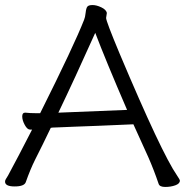

<svg xmlns="http://www.w3.org/2000/svg" viewBox="-21 -731 732 760"><path d="M607 -3Q588 -59 566 -109L507 -239L484 -238Q424 -235 367 -233Q310 -231 273.5 -229.5Q237 -228 213 -227Q189 -226 187 -226L180 -225Q164 -191 148 -159L118 -99Q99 -61 81 -10Q75 7 37 7Q-1 7 -1 -12Q-1 -18 3 -23.5Q7 -29 11 -36.5Q15 -44 24.5 -62Q34 -80 53.5 -116.5Q73 -153 106 -218H98Q87 -218 77 -236.5Q67 -255 67 -270Q67 -285 78 -285H80Q98 -283 119 -283H138Q273 -553 312 -653Q316 -662 318 -680.5Q320 -699 325 -705Q330 -711 345.5 -711Q361 -711 380 -702Q399 -693 402 -680L399 -660Q399 -647 452 -520Q619 -124 680 -36Q691 -20 691 -16Q691 -4 673 2.5Q655 9 633 9Q611 9 607 -3ZM210 -285 482 -296Q397 -493 356 -601Q273 -416 210 -285Z"/></svg>

Font: LXGW WenKai TC
Style: Regular
Weight: 400
Designer: LXGW / Fontworks Inc.
Foundry: LXGW / Fontworks Inc.
Version: Version 1.330